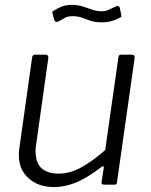

<svg xmlns="http://www.w3.org/2000/svg" viewBox="-20 -753 616 783"><path d="M201 10Q137 10 97 -25.5Q57 -61 57 -119Q57 -125 57 -131Q57 -137 58 -142L111 -519Q112 -525 115 -527.5Q118 -530 123 -530H166Q172 -530 175 -526.5Q178 -523 177 -516L127 -161Q126 -154 125.5 -148Q125 -142 125 -137Q125 -89 149.5 -67Q174 -45 219 -45Q266 -45 312.5 -71Q359 -97 409 -141L463 -520Q464 -526 466.5 -528Q469 -530 475 -530H517Q524 -530 527 -526.5Q530 -523 529 -516L457 -9Q456 -4 454.5 -2Q453 0 447 0H404Q399 0 396 -2.5Q393 -5 394 -10L403 -68Q404 -74 401.5 -75Q399 -76 394 -72Q329 -23 284.5 -6.5Q240 10 201 10ZM469 -681Q457 -674 438.5 -668Q420 -662 394 -662Q367 -662 348.5 -668.5Q330 -675 314 -681Q298 -687 276 -687Q253 -687 240.5 -678Q228 -669 214 -664Q208 -663 205.5 -665Q203 -667 201 -673L195 -695Q194 -700 193.5 -703Q193 -706 197 -708Q214 -719 231 -726Q248 -733 272 -733Q297 -733 316.5 -727Q336 -721 355 -714Q374 -707 395 -707Q408 -707 417 -710.5Q426 -714 434.5 -718.5Q443 -723 453 -727Q460 -730 464 -727.5Q468 -725 469 -719L474 -694Q475 -690 475 -686.5Q475 -683 469 -681Z"/></svg>

Font: Libre Franklin Thin Light
Style: Italic
Weight: 300
Italic angle: -8°
Version: Version 3.000